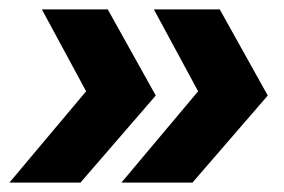

<svg xmlns="http://www.w3.org/2000/svg" viewBox="-23 -472 604 408"><path d="M0 -84ZM148 -84H-3L160 -278L66 -452H206L308 -269ZM386 -84H235L398 -278L304 -452H444L546 -269Z"/></svg>

Font: Winston ExtraBold
Style: Italic
Weight: 800
Italic angle: -9°
Designer: Original fonts by Vernon Adams / Changes by Cristiano Sobral
Foundry: Original fonts by Vernon Adams / Changes by Cristiano Sobral
Version: Version 2.503;July 17, 2020;FontCreator 13.0.0.2655 64-bit